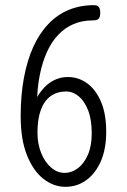

<svg xmlns="http://www.w3.org/2000/svg" viewBox="-20 -712 491 743"><path d="M233 11Q188 11 148.5 -19.5Q109 -50 84.5 -111Q60 -172 60 -262Q60 -343 72.5 -410.5Q85 -478 108.5 -530Q132 -582 166.5 -618.5Q201 -655 245.5 -673.5Q290 -692 343 -692Q353 -692 358 -689Q363 -686 365.5 -679.5Q368 -673 368 -662Q368 -651 365 -644.5Q362 -638 355.5 -635.5Q349 -633 338 -633Q298 -633 265 -619Q232 -605 206 -578Q180 -551 162 -511.5Q144 -472 134 -422Q124 -372 123 -311L106 -299Q120 -335 140.5 -361Q161 -387 187 -400.5Q213 -414 242 -414Q284 -414 317.5 -389.5Q351 -365 371 -318Q391 -271 391 -202Q391 -135 370 -87.5Q349 -40 313.5 -14.5Q278 11 233 11ZM229 -43Q258 -43 282 -61.5Q306 -80 320.5 -114Q335 -148 335 -196Q335 -249 321 -285Q307 -321 284.5 -339.5Q262 -358 236 -358Q201 -358 176 -340Q151 -322 138 -286.5Q125 -251 125 -199Q125 -155 139.5 -119.5Q154 -84 178 -63.5Q202 -43 229 -43Z"/></svg>

Font: Fredoka Condensed Light
Style: Regular
Weight: 300
Width: 3
Designer: Ben Nathan
Foundry: Milena B. Brandão, Ben Nathan
Version: Version 2.001